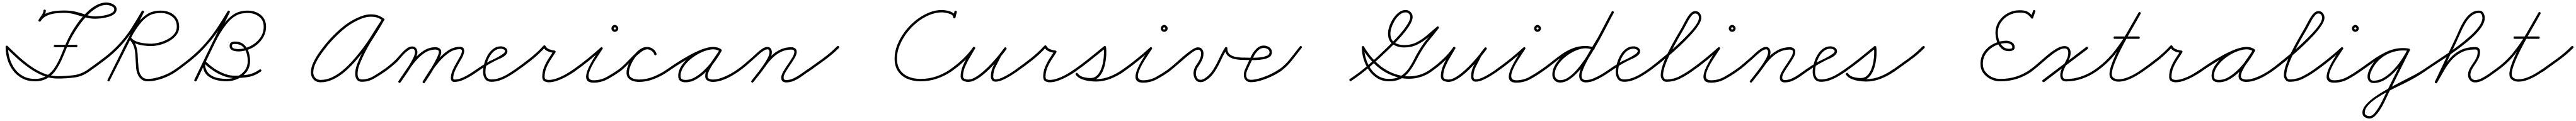

<svg xmlns="http://www.w3.org/2000/svg" viewBox="-20 -642 20632 969"><path d="M347 -556Q347 -536 331.5 -513.5Q316 -491 306 -474Q301 -466 293 -470Q285 -475 289 -483Q298 -498 313 -519Q328 -540 328 -556Q328 -565 338 -565Q347 -565 347 -556ZM292 -471Q284 -476 290 -484Q310 -516 344 -532Q378 -548 417 -553Q456 -558 491 -558Q519 -558 547.5 -555Q576 -552 603 -544Q640 -534 672.5 -522.5Q705 -511 744 -511Q755 -511 779.5 -513Q804 -515 830.5 -521.5Q857 -528 876 -539Q895 -550 895 -568Q895 -580 883 -587.5Q871 -595 856.5 -599Q842 -603 833 -603Q794 -603 755.5 -580Q717 -557 681.5 -520.5Q646 -484 615 -441Q584 -398 561 -357Q538 -316 525 -285Q506 -239 484.5 -187.5Q463 -136 434.5 -91Q406 -46 363.5 -18.5Q321 9 260 9Q203 9 159 -14Q115 -37 85 -76.5Q55 -116 40 -165.5Q25 -215 25 -267Q25 -276 34 -276Q44 -276 44 -267Q44 -219 58 -173Q72 -127 99 -90Q126 -53 166.5 -31.5Q207 -10 260 -10Q317 -10 356.5 -37Q396 -64 423 -107.5Q450 -151 469.5 -200Q489 -249 508 -293Q522 -327 546 -370Q570 -413 601.5 -457Q633 -501 670.5 -538.5Q708 -576 749 -599Q790 -622 833 -622Q848 -622 867 -616Q886 -610 900 -598Q914 -586 914 -568Q914 -544 894 -529Q874 -514 845 -506Q816 -498 788 -495Q760 -492 744 -492Q700 -492 660.5 -503.5Q621 -515 580.5 -527Q540 -539 491 -539Q460 -539 424 -535Q388 -531 356 -516.5Q324 -502 306 -473Q300 -465 292 -471ZM41 -273Q79 -236 124.5 -194Q170 -152 221.5 -115Q273 -78 328 -55Q383 -32 441 -32Q504 -32 567 -39.5Q630 -47 684 -85Q691 -90 697 -82Q702 -75 694 -69Q638 -29 573 -21Q508 -13 441 -13Q381 -13 324 -36.5Q267 -60 214 -97.5Q161 -135 114 -178Q67 -221 28 -260Q21 -267 28 -273Q34 -280 41 -273ZM411 -274Q411 -283 421 -283Q463 -283 505.5 -283Q548 -283 591 -283Q600 -283 600 -274Q600 -264 591 -264Q548 -264 505.5 -264Q463 -264 421 -264Q411 -264 411 -274Z M681 -72Q676 -79 684 -85Q749 -131 813.5 -180Q878 -229 933 -288Q988 -347 1031.5 -415Q1075 -483 1115 -552Q1120 -560 1128 -555Q1137 -551 1132 -542Q1091 -472 1046.5 -403.5Q1002 -335 947 -275Q891 -215 826 -165.5Q761 -116 694 -69Q687 -64 681 -72ZM1132 -543Q1064 -406 995.5 -269.5Q927 -133 858 4Q854 13 846 8Q837 4 842 -4Q910 -141 978.5 -278Q1047 -415 1115 -551Q1119 -560 1128 -556Q1136 -551 1132 -543ZM915 -149Q940 -202 966 -254Q992 -306 1020 -356Q1049 -408 1081.5 -454Q1114 -500 1158.5 -528.5Q1203 -557 1269 -557Q1308 -557 1341.5 -542Q1375 -527 1395 -498Q1415 -469 1415 -428Q1415 -389 1392 -360.5Q1369 -332 1333.5 -312Q1298 -292 1259 -282.5Q1220 -273 1189 -273Q1163 -273 1129.5 -277.5Q1096 -282 1065.5 -293.5Q1035 -305 1017 -326Q1011 -333 1018 -339Q1026 -345 1032 -338Q1056 -309 1067.5 -280Q1079 -251 1082 -213Q1083 -186 1085 -159.5Q1087 -133 1089 -107Q1090 -84 1097.5 -62Q1105 -40 1120.5 -25Q1136 -10 1163 -10Q1198 -10 1237.5 -20.5Q1277 -31 1314 -47.5Q1351 -64 1380 -85Q1388 -90 1394 -82Q1399 -75 1391 -69Q1361 -48 1322 -30Q1283 -12 1241.5 -1.5Q1200 9 1163 9Q1131 9 1111 -8Q1091 -25 1081 -51.5Q1071 -78 1070 -105Q1068 -132 1066.5 -158.5Q1065 -185 1063 -211Q1061 -247 1050.5 -273Q1040 -299 1017 -326Q1011 -333 1018 -339Q1026 -345 1032 -338Q1047 -319 1076 -309Q1105 -299 1135.5 -295.5Q1166 -292 1189 -292Q1216 -292 1251.5 -300.5Q1287 -309 1320 -326Q1353 -343 1374.5 -368.5Q1396 -394 1396 -428Q1396 -482 1357.5 -510Q1319 -538 1269 -538Q1244 -538 1219.5 -533.5Q1195 -529 1173 -516Q1134 -494 1098.5 -448Q1063 -402 1032 -345.5Q1001 -289 975.5 -234.5Q950 -180 932 -141Q928 -133 919 -137Q910 -141 915 -149Z M1378 -72Q1373 -79 1381 -85Q1447 -131 1508.5 -182Q1570 -233 1623 -293Q1675 -352 1719 -418Q1763 -484 1803 -552Q1808 -560 1816 -555Q1824 -551 1819 -542Q1779 -473 1734.5 -406.5Q1690 -340 1637 -281Q1583 -219 1520.5 -167.5Q1458 -116 1391 -69Q1384 -64 1378 -72ZM1820 -543Q1753 -406 1687 -269.5Q1621 -133 1555 4Q1550 13 1542 9Q1533 4 1537 -4Q1604 -141 1670 -278Q1736 -415 1803 -551Q1807 -560 1815 -556Q1824 -552 1820 -543ZM1608 -149Q1633 -202 1659 -254Q1685 -306 1714 -356Q1743 -408 1776 -454Q1809 -500 1854 -528.5Q1899 -557 1965 -557Q2004 -557 2037.5 -542Q2071 -527 2091 -498Q2111 -469 2111 -428Q2111 -385 2091.5 -349Q2072 -313 2040 -286Q2008 -259 1968 -244.5Q1928 -230 1888 -230Q1874 -230 1858 -233.5Q1842 -237 1830.5 -246.5Q1819 -256 1819 -274Q1819 -295 1831.5 -302Q1844 -309 1862 -309Q1906 -309 1932.5 -286Q1959 -263 1971 -227.5Q1983 -192 1983 -154Q1983 -103 1955.5 -66.5Q1928 -30 1884.5 -10.5Q1841 9 1794 9Q1756 9 1716.5 0Q1677 -9 1646.5 -33Q1616 -57 1607 -99Q1604 -111 1604 -124.5Q1604 -138 1609 -149Q1611 -153 1616 -154Q1622 -155 1625 -152Q1643 -135 1661.5 -119.5Q1680 -104 1701 -90Q1736 -68 1776 -52Q1816 -36 1858 -36Q1914 -36 1963 -44Q2012 -52 2059 -85Q2066 -90 2072 -82Q2077 -75 2069 -69Q2020 -34 1968.5 -25.5Q1917 -17 1858 -17Q1813 -17 1770.5 -33.5Q1728 -50 1691 -74Q1669 -89 1649.5 -104.5Q1630 -120 1611 -139Q1609 -141 1618 -143Q1628 -145 1627 -141Q1622 -131 1623 -117.5Q1624 -104 1628 -94Q1639 -60 1666.5 -41.5Q1694 -23 1728.5 -16.5Q1763 -10 1794 -10Q1836 -10 1875 -27Q1914 -44 1939 -76Q1964 -108 1964 -154Q1964 -187 1954.5 -218Q1945 -249 1923 -269.5Q1901 -290 1862 -290Q1852 -290 1845 -288Q1838 -286 1838 -274Q1838 -262 1847 -257Q1856 -252 1868 -250.5Q1880 -249 1888 -249Q1937 -249 1984 -272Q2031 -295 2061.5 -335.5Q2092 -376 2092 -428Q2092 -482 2053.5 -510Q2015 -538 1965 -538Q1940 -538 1915.5 -533.5Q1891 -529 1869 -516Q1829 -494 1793 -448Q1757 -402 1725.5 -345.5Q1694 -289 1669 -234.5Q1644 -180 1625 -141Q1621 -133 1612 -137Q1603 -141 1608 -149Z M3058 -480Q3052 -472 3045 -478Q3021 -494 3001 -501Q2981 -508 2951 -508Q2925 -508 2899 -500.5Q2873 -493 2850 -482Q2778 -449 2715.5 -393Q2653 -337 2603 -277Q2582 -251 2555 -214Q2528 -177 2508.5 -137Q2489 -97 2489 -62Q2489 -36 2505 -19Q2521 -2 2547 -2Q2596 -2 2641.5 -24Q2687 -46 2728.5 -81.5Q2770 -117 2805 -156.5Q2840 -196 2867 -231Q2916 -293 2956.5 -358.5Q2997 -424 3040 -489Q3045 -497 3053 -491Q3061 -486 3056 -478Q3013 -413 2972 -347Q2931 -281 2882 -219Q2853 -182 2816.5 -141Q2780 -100 2737 -64Q2694 -28 2646 -5.5Q2598 17 2547 17Q2513 17 2491.5 -5.5Q2470 -28 2470 -62Q2470 -100 2490 -142Q2510 -184 2537.5 -222.5Q2565 -261 2588 -289Q2639 -351 2703.5 -408Q2768 -465 2842 -499Q2867 -511 2894.5 -519Q2922 -527 2951 -527Q2983 -527 3006 -519Q3029 -511 3055 -493Q3063 -488 3058 -480ZM3053 -492Q3061 -487 3056 -479Q3014 -405 2968 -334.5Q2922 -264 2886 -187Q2871 -156 2857.5 -120Q2844 -84 2844 -50Q2844 -31 2851.5 -18.5Q2859 -6 2879 -6Q2927 -6 2971.5 -32Q3016 -58 3053 -85Q3061 -90 3066 -82Q3072 -75 3064 -69Q3024 -41 2977.5 -14Q2931 13 2879 13Q2851 13 2838 -5Q2825 -23 2825 -50Q2825 -86 2839 -124Q2853 -162 2869 -195Q2905 -272 2951.5 -343Q2998 -414 3040 -488Q3045 -496 3053 -492Z M3054 -85Q3100 -117 3140 -155Q3153 -167 3169.5 -186Q3186 -205 3204.5 -224.5Q3223 -244 3242.5 -257Q3262 -270 3281 -270Q3301 -270 3312 -256.5Q3323 -243 3323 -224Q3323 -203 3307 -170Q3291 -137 3268 -100.5Q3245 -64 3222.5 -32.5Q3200 -1 3188 17Q3182 25 3175 20Q3167 14 3172 7Q3184 -10 3205.5 -40.5Q3227 -71 3249.5 -106.5Q3272 -142 3288 -174Q3304 -206 3304 -224Q3304 -236 3298.5 -243.5Q3293 -251 3281 -251Q3266 -251 3248 -238Q3230 -225 3212 -206Q3194 -187 3179 -168.5Q3164 -150 3153 -141Q3112 -103 3064 -69Q3057 -64 3051 -72Q3046 -79 3054 -85ZM3172 7Q3198 -31 3228.5 -77Q3259 -123 3295 -166Q3331 -209 3374 -236.5Q3417 -264 3468 -264Q3486 -264 3500 -254.5Q3514 -245 3514 -225Q3514 -211 3503.5 -186.5Q3493 -162 3476.5 -132.5Q3460 -103 3442 -73Q3424 -43 3408 -19Q3392 5 3383 19Q3378 27 3370 22Q3362 17 3367 9Q3375 -3 3390.5 -27Q3406 -51 3424 -80Q3442 -109 3458 -138Q3474 -167 3484.5 -190Q3495 -213 3495 -225Q3495 -237 3486.5 -241Q3478 -245 3468 -245Q3420 -245 3379.5 -217.5Q3339 -190 3304.5 -148.5Q3270 -107 3241 -62Q3212 -17 3188 17Q3182 25 3175 20Q3167 14 3172 7ZM3366 10Q3388 -27 3418.5 -73.5Q3449 -120 3486.5 -163.5Q3524 -207 3567.5 -236.5Q3611 -266 3659 -267Q3686 -268 3693.5 -253.5Q3701 -239 3696 -219Q3691 -199 3683 -184Q3669 -159 3652.5 -131Q3636 -103 3623 -73.5Q3610 -44 3610 -16Q3610 -12 3611.5 -8.5Q3613 -5 3618 -5Q3649 -5 3680 -18Q3711 -31 3740.5 -49.5Q3770 -68 3794 -85Q3801 -90 3807 -82Q3812 -75 3804 -69Q3779 -51 3748 -32Q3717 -13 3684 0.5Q3651 14 3618 14Q3604 14 3597.5 5Q3591 -4 3591 -16Q3591 -46 3604 -76.5Q3617 -107 3634.5 -136.5Q3652 -166 3666 -192Q3671 -201 3676 -214.5Q3681 -228 3679 -238.5Q3677 -249 3659 -248Q3615 -247 3573.5 -218Q3532 -189 3496 -146.5Q3460 -104 3431.5 -59Q3403 -14 3383 19Q3378 28 3370 23Q3362 18 3366 10Z M3791 -72Q3786 -79 3794 -85Q3817 -101 3840.5 -116Q3864 -131 3888 -145Q3896 -150 3918 -160Q3940 -170 3964.5 -183Q3989 -196 4007 -209Q4025 -222 4025 -232Q4025 -242 4012.5 -247Q4000 -252 3992 -252Q3961 -252 3937.5 -232.5Q3914 -213 3898.5 -184Q3883 -155 3875.5 -123Q3868 -91 3868 -66Q3868 -41 3878.5 -23.5Q3889 -6 3917 -6Q3949 -6 3982.5 -18Q4016 -30 4046.5 -48.5Q4077 -67 4103 -85Q4110 -90 4116 -82Q4121 -75 4113 -69Q4086 -50 4053.5 -31Q4021 -12 3986.5 0.5Q3952 13 3917 13Q3881 13 3865 -10Q3849 -33 3849 -66Q3849 -96 3858 -131Q3867 -166 3885 -198Q3903 -230 3930 -250.5Q3957 -271 3992 -271Q4008 -271 4026 -261Q4044 -251 4044 -232Q4044 -214 4028 -200Q4010 -184 3984.5 -173Q3959 -162 3938 -151Q3903 -133 3870 -112.5Q3837 -92 3804 -69Q3797 -64 3791 -72Z M4103 -85Q4162 -126 4223 -174Q4284 -222 4333 -276Q4336 -279 4341 -279Q4347 -278 4349 -274Q4358 -255 4380 -247Q4402 -239 4422 -237Q4426 -237 4429 -232Q4432 -227 4429 -223Q4409 -193 4389 -162Q4369 -131 4355.5 -97.5Q4342 -64 4342 -27Q4342 -11 4352 -6.5Q4362 -2 4376 -2Q4406 -2 4442.5 -15.5Q4479 -29 4513 -48.5Q4547 -68 4570 -85Q4578 -90 4584 -83Q4589 -75 4582 -69Q4556 -51 4520 -31Q4484 -11 4446 3Q4408 17 4376 17Q4354 17 4338.5 7.5Q4323 -2 4323 -27Q4323 -67 4337 -102Q4351 -137 4371.5 -169.5Q4392 -202 4413 -233Q4416 -237 4420 -228Q4425 -218 4420 -219Q4395 -220 4369 -230.5Q4343 -241 4331 -266Q4330 -270 4340 -268Q4350 -267 4347 -264Q4298 -209 4236 -160Q4174 -111 4113 -69Q4106 -64 4100 -72Q4095 -79 4103 -85Z M4568 -72Q4563 -79 4571 -85Q4628 -125 4684 -170Q4740 -215 4792 -262Q4798 -268 4804 -262Q4810 -257 4806 -250Q4798 -238 4782.5 -214.5Q4767 -191 4749 -163Q4731 -135 4716.5 -106Q4702 -77 4696 -52.5Q4690 -28 4698.5 -13.5Q4707 1 4735 1Q4791 1 4840.5 -26.5Q4890 -54 4934 -85Q4941 -90 4947 -82Q4952 -75 4944 -69Q4898 -36 4846 -8Q4794 20 4735 20Q4698 20 4684.5 4Q4671 -12 4675 -39Q4679 -66 4693.5 -98Q4708 -130 4727 -161.5Q4746 -193 4763.5 -219Q4781 -245 4790 -260Q4794 -267 4802 -260Q4810 -253 4804 -248Q4752 -201 4695.5 -155Q4639 -109 4581 -69Q4574 -64 4568 -72ZM4904 -423Q4896 -423 4896 -414Q4896 -406 4904 -406Q4913 -406 4913 -414Q4913 -423 4904 -423ZM4904 -442Q4915 -442 4923.5 -433.5Q4932 -425 4932 -414Q4932 -403 4923.5 -395Q4915 -387 4904 -387Q4893 -387 4885 -395Q4877 -403 4877 -414Q4877 -425 4885 -433.5Q4893 -442 4904 -442Z M4931 -72Q4926 -79 4934 -85Q4957 -101 4986 -130.5Q5015 -160 5046 -191.5Q5077 -223 5107 -244.5Q5137 -266 5163 -266Q5187 -266 5209 -251Q5231 -236 5238 -212Q5241 -203 5232 -200Q5223 -197 5220 -206Q5215 -224 5198 -235.5Q5181 -247 5163 -247Q5143 -247 5114 -225Q5085 -203 5054 -172Q5023 -141 4994 -112Q4965 -83 4944 -69Q4937 -64 4931 -72ZM5232 -200Q5223 -197 5220 -206Q5215 -224 5198 -235.5Q5181 -247 5163 -247Q5136 -247 5110 -227Q5084 -207 5063 -176.5Q5042 -146 5029.5 -114.5Q5017 -83 5017 -59Q5017 -38 5030 -26Q5043 -14 5061.5 -9.5Q5080 -5 5097 -5Q5156 -5 5213.5 -28Q5271 -51 5320 -85Q5327 -90 5333 -82Q5338 -75 5330 -69Q5280 -34 5219.5 -10Q5159 14 5097 14Q5074 14 5051 7Q5028 0 5013 -16Q4998 -32 4998 -59Q4998 -87 5012 -122Q5026 -157 5049.5 -190Q5073 -223 5102 -244.5Q5131 -266 5163 -266Q5187 -266 5209 -251Q5231 -236 5238 -212Q5241 -203 5232 -200Z M5320 -85Q5351 -107 5398 -137.5Q5445 -168 5498 -197.5Q5551 -227 5602 -246.5Q5653 -266 5693 -266Q5709 -266 5724.5 -262Q5740 -258 5754 -249Q5761 -243 5756 -236Q5751 -228 5743 -233Q5719 -247 5691 -247Q5655 -247 5610.5 -228.5Q5566 -210 5525 -179.5Q5484 -149 5457.5 -111Q5431 -73 5431 -34Q5431 -14 5441.5 -8Q5452 -2 5470 -2Q5512 -2 5552.5 -27Q5593 -52 5630 -90Q5667 -128 5696 -169Q5725 -210 5743 -243Q5747 -251 5756 -246Q5764 -242 5759 -233Q5749 -214 5730 -187.5Q5711 -161 5692 -132.5Q5673 -104 5660 -77.5Q5647 -51 5647 -32Q5647 -16 5661 -10.5Q5675 -5 5688 -5Q5721 -5 5756.5 -17.5Q5792 -30 5825.5 -48Q5859 -66 5885 -85Q5892 -90 5898 -82Q5903 -75 5895 -69Q5868 -50 5833 -30.5Q5798 -11 5760.5 1.5Q5723 14 5688 14Q5667 14 5647.5 3.5Q5628 -7 5628 -32Q5628 -56 5641 -83.5Q5654 -111 5673 -139Q5692 -167 5711 -193.5Q5730 -220 5743 -243Q5747 -251 5756 -246Q5764 -242 5759 -233Q5740 -198 5709.5 -155Q5679 -112 5640.5 -73Q5602 -34 5558.5 -8.5Q5515 17 5470 17Q5444 17 5428 5.5Q5412 -6 5412 -34Q5412 -77 5440 -118.5Q5468 -160 5511.5 -193Q5555 -226 5603 -246Q5651 -266 5691 -266Q5725 -266 5753 -249Q5761 -245 5755 -236Q5750 -228 5742 -233Q5732 -241 5719 -244Q5706 -247 5693 -247Q5664 -247 5626 -234Q5588 -221 5546 -200Q5504 -179 5463.5 -155Q5423 -131 5388 -108Q5353 -85 5330 -69Q5323 -64 5317 -72Q5312 -79 5320 -85Z M5882 -72Q5877 -79 5885 -85Q5917 -107 5947 -133Q5977 -159 6007 -185Q6020 -197 6041 -216.5Q6062 -236 6084.5 -251Q6107 -266 6127 -266Q6144 -266 6153 -253Q6162 -240 6162 -224Q6162 -200 6145 -167.5Q6128 -135 6103 -100Q6078 -65 6053.5 -34.5Q6029 -4 6013 16Q6008 23 6000 17Q5993 12 5999 4Q6013 -14 6036.5 -43.5Q6060 -73 6084.5 -107Q6109 -141 6126 -172Q6143 -203 6143 -224Q6143 -232 6139.5 -239.5Q6136 -247 6127 -247Q6111 -247 6090 -232Q6069 -217 6049.5 -199Q6030 -181 6019 -171Q5989 -144 5958.5 -118Q5928 -92 5895 -69Q5888 -64 5882 -72ZM6000 17Q5993 12 5999 4Q6023 -27 6048 -58Q6073 -89 6095 -121Q6121 -160 6154.5 -192.5Q6188 -225 6228.5 -244.5Q6269 -264 6318 -264Q6335 -264 6348 -254.5Q6361 -245 6361 -227Q6361 -206 6345 -178.5Q6329 -151 6308.5 -121.5Q6288 -92 6272 -65Q6256 -38 6256 -19Q6256 -1 6277 -1Q6307 -1 6336.5 -15Q6366 -29 6393.5 -48.5Q6421 -68 6445 -85Q6452 -90 6458 -82Q6463 -75 6455 -69Q6430 -51 6401 -30.5Q6372 -10 6341 4Q6310 18 6277 18Q6259 18 6248 9Q6237 0 6237 -19Q6237 -40 6253 -68Q6269 -96 6289.5 -125.5Q6310 -155 6326 -181.5Q6342 -208 6342 -227Q6342 -237 6334.5 -241Q6327 -245 6318 -245Q6273 -245 6235 -226.5Q6197 -208 6166 -177Q6135 -146 6111 -111Q6088 -78 6063 -46.5Q6038 -15 6013 16Q6008 23 6000 17Z M6444 -83Q6506 -127 6568.5 -172Q6631 -217 6684 -271Q6691 -277 6698 -271Q6704 -264 6698 -257Q6644 -203 6580.5 -157.5Q6517 -112 6456 -68Q6448 -62 6442 -70Q6437 -78 6444 -83Z M7636 -556Q7645 -554 7643 -545Q7640 -534 7637.5 -523.5Q7635 -513 7633 -502Q7630 -493 7621 -495Q7612 -497 7614 -507Q7617 -517 7619.5 -528Q7622 -539 7624 -549Q7627 -559 7636 -556ZM7623 -495Q7614 -495 7614 -504Q7614 -519 7595.5 -527.5Q7577 -536 7555.5 -539.5Q7534 -543 7524 -543Q7473 -543 7421 -521Q7369 -499 7323 -461.5Q7277 -424 7241.5 -376.5Q7206 -329 7185 -277Q7164 -225 7164 -174Q7164 -117 7189 -81Q7214 -45 7257 -27.5Q7300 -10 7353 -10Q7418 -10 7476.5 -29.5Q7535 -49 7589 -85Q7597 -90 7602 -82Q7607 -74 7599 -69Q7543 -32 7482 -11.5Q7421 9 7353 9Q7294 9 7247 -11Q7200 -31 7172.5 -71.5Q7145 -112 7145 -174Q7145 -228 7167 -283Q7189 -338 7226.5 -388Q7264 -438 7312.5 -477Q7361 -516 7415 -539Q7469 -562 7524 -562Q7540 -562 7566 -557Q7592 -552 7612.5 -539.5Q7633 -527 7633 -504Q7633 -495 7623 -495Z M7585 -72Q7580 -79 7588 -85Q7640 -121 7688 -165.5Q7736 -210 7773 -263Q7778 -270 7786 -265Q7794 -260 7789 -252Q7771 -220 7748.5 -183Q7726 -146 7709.5 -107.5Q7693 -69 7693 -32Q7693 -15 7707.5 -10Q7722 -5 7735 -5Q7761 -5 7793.5 -24.5Q7826 -44 7860.5 -74.5Q7895 -105 7927 -140Q7959 -175 7984.5 -206.5Q8010 -238 8024 -259Q8030 -266 8037 -260Q8045 -254 8039 -247Q8029 -234 8018 -220.5Q8007 -207 7998 -192Q7998 -192 7998 -192Q7998 -192 7998 -192Q7998 -192 7998 -192.5Q7998 -193 7998 -193Q7979 -155 7957 -114Q7935 -73 7935 -30Q7935 -20 7938 -14Q7938 -14 7938 -14Q7938 -14 7938 -14Q7938 -15 7938 -15Q7938 -15 7938 -15Q7942 -9 7944.5 -8Q7947 -7 7955 -7Q7978 -7 8008.5 -21Q8039 -35 8068.5 -53.5Q8098 -72 8116 -85Q8123 -90 8129 -82Q8134 -75 8126 -69Q8107 -56 8076 -36.5Q8045 -17 8012.5 -2.5Q7980 12 7955 12Q7943 12 7935.5 8.5Q7928 5 7922 -5Q7922 -5 7922 -5Q7922 -5 7922 -6Q7922 -6 7922 -6Q7922 -6 7922 -6Q7916 -16 7916 -30Q7916 -76 7938.5 -119Q7961 -162 7982 -201Q7982 -201 7982 -201.5Q7982 -202 7982 -202Q7982 -202 7982 -202Q7982 -202 7982 -202Q7991 -217 8002.5 -231Q8014 -245 8025 -259Q8030 -266 8038 -261Q8045 -255 8040 -247Q8024 -225 7997.5 -192Q7971 -159 7938 -123.5Q7905 -88 7869 -56.5Q7833 -25 7798.5 -5.5Q7764 14 7735 14Q7713 14 7693.5 4Q7674 -6 7674 -32Q7674 -71 7690.5 -111.5Q7707 -152 7730 -190Q7753 -228 7773 -262Q7777 -270 7786 -264Q7794 -259 7789 -251Q7751 -198 7701.5 -152Q7652 -106 7598 -69Q7591 -64 7585 -72Z M8115 -85Q8174 -126 8235 -174Q8296 -222 8345 -276Q8348 -279 8353 -279Q8359 -278 8361 -274Q8370 -255 8392 -247Q8414 -239 8434 -237Q8438 -237 8441 -232Q8444 -227 8441 -223Q8421 -193 8401 -162Q8381 -131 8367.5 -97.5Q8354 -64 8354 -27Q8354 -11 8364 -6.5Q8374 -2 8388 -2Q8418 -2 8454.5 -15.5Q8491 -29 8525 -48.5Q8559 -68 8582 -85Q8590 -90 8596 -83Q8601 -75 8594 -69Q8568 -51 8532 -31Q8496 -11 8458 3Q8420 17 8388 17Q8366 17 8350.5 7.5Q8335 -2 8335 -27Q8335 -67 8349 -102Q8363 -137 8383.5 -169.5Q8404 -202 8425 -233Q8428 -237 8432 -228Q8437 -218 8432 -219Q8407 -220 8381 -230.5Q8355 -241 8343 -266Q8342 -270 8352 -268Q8362 -267 8359 -264Q8310 -209 8248 -160Q8186 -111 8125 -69Q8118 -64 8112 -72Q8107 -79 8115 -85Z M8583 -85Q8645 -128 8704.5 -176Q8764 -224 8823 -272Q8827 -275 8832 -273Q8838 -271 8838 -266Q8842 -241 8840.5 -206.5Q8839 -172 8832 -135.5Q8825 -99 8810 -67.5Q8795 -36 8771.5 -17Q8748 2 8714 2Q8683 2 8649 -7.5Q8615 -17 8596 -44Q8591 -51 8599 -57Q8606 -62 8612 -54Q8626 -35 8652 -25Q8678 -15 8707.5 -11.5Q8737 -8 8758 -8Q8815 -8 8870 -30Q8925 -52 8970 -85Q8978 -90 8984 -83Q8989 -75 8982 -69Q8934 -35 8876 -12Q8818 11 8758 11Q8733 11 8701 6.5Q8669 2 8640.5 -9.5Q8612 -21 8596 -44Q8591 -51 8599 -57Q8606 -62 8612 -54Q8628 -32 8658 -24.5Q8688 -17 8714 -17Q8744 -17 8764 -35.5Q8784 -54 8796.5 -83.5Q8809 -113 8815 -146.5Q8821 -180 8821.5 -211Q8822 -242 8820 -263Q8819 -268 8829 -264Q8839 -260 8835 -257Q8776 -209 8716 -161Q8656 -113 8593 -69Q8586 -64 8580 -72Q8575 -79 8583 -85Z M8968 -72Q8963 -79 8971 -85Q9028 -125 9084 -170Q9140 -215 9192 -262Q9198 -268 9204 -262Q9210 -257 9206 -250Q9198 -238 9182.5 -214.5Q9167 -191 9149 -163Q9131 -135 9116.5 -106Q9102 -77 9096 -52.5Q9090 -28 9098.5 -13.5Q9107 1 9135 1Q9191 1 9240.5 -26.5Q9290 -54 9334 -85Q9341 -90 9347 -82Q9352 -75 9344 -69Q9298 -36 9246 -8Q9194 20 9135 20Q9098 20 9084.5 4Q9071 -12 9075 -39Q9079 -66 9093.5 -98Q9108 -130 9127 -161.5Q9146 -193 9163.5 -219Q9181 -245 9190 -260Q9194 -267 9202 -260Q9210 -253 9204 -248Q9152 -201 9095.5 -155Q9039 -109 8981 -69Q8974 -64 8968 -72ZM9304 -423Q9296 -423 9296 -414Q9296 -406 9304 -406Q9313 -406 9313 -414Q9313 -423 9304 -423ZM9304 -442Q9315 -442 9323.5 -433.5Q9332 -425 9332 -414Q9332 -403 9323.5 -395Q9315 -387 9304 -387Q9293 -387 9285 -395Q9277 -403 9277 -414Q9277 -425 9285 -433.5Q9293 -442 9304 -442Z M9333 -85Q9350 -97 9374.5 -118Q9399 -139 9427 -164Q9455 -189 9483 -211.5Q9511 -234 9534.5 -248.5Q9558 -263 9574 -263Q9596 -263 9607.5 -248.5Q9619 -234 9619 -213Q9619 -186 9606.5 -159.5Q9594 -133 9579 -112Q9569 -100 9563.5 -84.5Q9558 -69 9558 -54Q9558 -36 9567 -19.5Q9576 -3 9596 -3Q9605 -3 9613 -6.5Q9621 -10 9628 -14Q9668 -39 9695.5 -82.5Q9723 -126 9745 -174Q9767 -222 9792 -261Q9796 -267 9803 -265Q9810 -263 9810 -256Q9810 -222 9830.5 -206Q9851 -190 9881 -185.5Q9911 -181 9937 -180Q9947 -180 9947 -171Q9946 -161 9937 -162Q9905 -162 9871 -168.5Q9837 -175 9814 -195.5Q9791 -216 9791 -256Q9791 -263 9801 -260Q9812 -257 9808 -251Q9782 -210 9759.5 -161Q9737 -112 9708.5 -68Q9680 -24 9638 2Q9629 8 9618 12Q9607 16 9596 16Q9568 16 9553.5 -6Q9539 -28 9539 -54Q9539 -73 9545.5 -91Q9552 -109 9563 -124Q9577 -142 9588.5 -165.5Q9600 -189 9600 -213Q9600 -226 9594 -235Q9588 -244 9574 -244Q9561 -244 9539 -229.5Q9517 -215 9490 -192.5Q9463 -170 9435 -145.5Q9407 -121 9383 -100.5Q9359 -80 9343 -69Q9335 -64 9330 -72Q9325 -80 9333 -85Z M9928 -171Q9927 -180 9937 -181Q9947 -181 9971 -180Q9995 -179 10025 -179.5Q10055 -180 10083 -184Q10111 -188 10129.5 -197Q10148 -206 10148 -223Q10148 -240 10133 -249Q10118 -258 10102 -258Q10075 -258 10053.5 -235.5Q10032 -213 10022 -191Q10012 -171 10002.5 -150.5Q9993 -130 9983 -110Q9976 -95 9968.5 -77.5Q9961 -60 9961 -42Q9961 -3 9999 -3Q10031 -3 10073.5 -16Q10116 -29 10156 -48Q10196 -67 10221 -85Q10229 -90 10235 -83Q10240 -75 10233 -69Q10206 -50 10164 -30Q10122 -10 10077.5 3Q10033 16 9999 16Q9972 16 9957 0Q9942 -16 9942 -42Q9942 -62 9950 -81.5Q9958 -101 9966 -118Q9975 -138 9985 -158.5Q9995 -179 10004 -199Q10018 -227 10043.5 -252Q10069 -277 10102 -277Q10126 -277 10146.5 -263Q10167 -249 10167 -223Q10167 -199 10148 -186Q10129 -173 10099.5 -167.5Q10070 -162 10038 -161Q10006 -160 9978.5 -161Q9951 -162 9937 -162Q9928 -161 9928 -171Z M10221 -83Q10273 -120 10312.5 -170.5Q10352 -221 10391 -270Q10396 -277 10404 -271Q10411 -266 10405 -258Q10366 -208 10325.5 -156.5Q10285 -105 10233 -68Q10225 -62 10219 -70Q10214 -78 10221 -83Z M10792 -10Q10870 -61 10942.5 -124.5Q11015 -188 11081 -253Q11095 -266 11118.5 -289.5Q11142 -313 11169 -342Q11196 -371 11220 -401.5Q11244 -432 11259.5 -459.5Q11275 -487 11275 -506Q11275 -521 11264.5 -532Q11254 -543 11238 -543Q11214 -543 11191.5 -525Q11169 -507 11152.5 -480Q11136 -453 11126 -424.5Q11116 -396 11116 -374Q11116 -323 11148 -302Q11180 -281 11226 -281Q11283 -281 11327.5 -304Q11372 -327 11411 -361Q11450 -395 11489 -428Q11496 -434 11502 -427Q11508 -420 11501 -413Q11460 -378 11419.5 -343.5Q11379 -309 11332 -285.5Q11285 -262 11226 -262Q11172 -262 11134.5 -288.5Q11097 -315 11097 -374Q11097 -400 11108 -432Q11119 -464 11138.5 -493.5Q11158 -523 11183.5 -542.5Q11209 -562 11238 -562Q11261 -562 11277.5 -545.5Q11294 -529 11294 -506Q11294 -484 11278.5 -455Q11263 -426 11238.5 -394.5Q11214 -363 11186.5 -333Q11159 -303 11134.5 -279Q11110 -255 11095 -240Q11027 -174 10954 -110Q10881 -46 10802 6Q10795 11 10789 4Q10784 -4 10792 -10ZM11501 -428Q11508 -423 11502 -415Q11468 -370 11432 -327.5Q11396 -285 11366 -236Q11341 -195 11319 -152Q11297 -109 11269.5 -72.5Q11242 -36 11203 -13.5Q11164 9 11105 9Q11052 9 11011.5 -15.5Q10971 -40 10943.5 -80Q10916 -120 10901.5 -168Q10887 -216 10887 -263Q10887 -273 10896 -273Q10906 -273 10906 -263Q10906 -221 10919 -176Q10932 -131 10957 -93.5Q10982 -56 11019.5 -33Q11057 -10 11105 -10Q11160 -10 11197 -32Q11234 -54 11259.5 -89.5Q11285 -125 11305.5 -166.5Q11326 -208 11350 -246Q11380 -295 11416.5 -338Q11453 -381 11487 -426Q11493 -434 11501 -428ZM10905 -268Q10949 -191 11017.5 -129.5Q11086 -68 11174 -43Q11241 -24 11309 -34Q11377 -44 11435 -85Q11442 -90 11448 -82Q11453 -75 11445 -69Q11384 -26 11312 -15Q11240 -4 11168 -25Q11078 -50 11006 -114Q10934 -178 10888 -259Q10883 -267 10892 -272Q10900 -276 10905 -268Z M11431 -72Q11426 -79 11434 -85Q11486 -121 11534 -165.5Q11582 -210 11619 -263Q11624 -270 11632 -265Q11640 -260 11635 -252Q11617 -220 11594.5 -183Q11572 -146 11555.5 -107.5Q11539 -69 11539 -32Q11539 -15 11553.5 -10Q11568 -5 11581 -5Q11607 -5 11639.5 -24.5Q11672 -44 11706.5 -74.5Q11741 -105 11773 -140Q11805 -175 11830.5 -206.5Q11856 -238 11870 -259Q11876 -266 11883 -260Q11891 -254 11885 -247Q11875 -234 11864 -220.5Q11853 -207 11844 -192Q11844 -192 11844 -192Q11844 -192 11844 -192Q11844 -192 11844 -192.5Q11844 -193 11844 -193Q11825 -155 11803 -114Q11781 -73 11781 -30Q11781 -20 11784 -14Q11784 -14 11784 -14Q11784 -14 11784 -14Q11784 -15 11784 -15Q11784 -15 11784 -15Q11788 -9 11790.5 -8Q11793 -7 11801 -7Q11824 -7 11854.5 -21Q11885 -35 11914.5 -53.5Q11944 -72 11962 -85Q11969 -90 11975 -82Q11980 -75 11972 -69Q11953 -56 11922 -36.5Q11891 -17 11858.5 -2.5Q11826 12 11801 12Q11789 12 11781.5 8.5Q11774 5 11768 -5Q11768 -5 11768 -5Q11768 -5 11768 -6Q11768 -6 11768 -6Q11768 -6 11768 -6Q11762 -16 11762 -30Q11762 -76 11784.5 -119Q11807 -162 11828 -201Q11828 -201 11828 -201.5Q11828 -202 11828 -202Q11828 -202 11828 -202Q11828 -202 11828 -202Q11837 -217 11848.5 -231Q11860 -245 11871 -259Q11876 -266 11884 -261Q11891 -255 11886 -247Q11870 -225 11843.5 -192Q11817 -159 11784 -123.5Q11751 -88 11715 -56.5Q11679 -25 11644.5 -5.5Q11610 14 11581 14Q11559 14 11539.5 4Q11520 -6 11520 -32Q11520 -71 11536.5 -111.5Q11553 -152 11576 -190Q11599 -228 11619 -262Q11623 -270 11632 -264Q11640 -259 11635 -251Q11597 -198 11547.5 -152Q11498 -106 11444 -69Q11437 -64 11431 -72Z M11958 -72Q11953 -79 11961 -85Q12018 -125 12074 -170Q12130 -215 12182 -262Q12188 -268 12194 -262Q12200 -257 12196 -250Q12188 -238 12172.5 -214.5Q12157 -191 12139 -163Q12121 -135 12106.5 -106Q12092 -77 12086 -52.5Q12080 -28 12088.5 -13.5Q12097 1 12125 1Q12181 1 12230.5 -26.5Q12280 -54 12324 -85Q12331 -90 12337 -82Q12342 -75 12334 -69Q12288 -36 12236 -8Q12184 20 12125 20Q12088 20 12074.5 4Q12061 -12 12065 -39Q12069 -66 12083.5 -98Q12098 -130 12117 -161.5Q12136 -193 12153.5 -219Q12171 -245 12180 -260Q12184 -267 12192 -260Q12200 -253 12194 -248Q12142 -201 12085.5 -155Q12029 -109 11971 -69Q11964 -64 11958 -72ZM12294 -423Q12286 -423 12286 -414Q12286 -406 12294 -406Q12303 -406 12303 -414Q12303 -423 12294 -423ZM12294 -442Q12305 -442 12313.5 -433.5Q12322 -425 12322 -414Q12322 -403 12313.5 -395Q12305 -387 12294 -387Q12283 -387 12275 -395Q12267 -403 12267 -414Q12267 -425 12275 -433.5Q12283 -442 12294 -442Z M12321 -72Q12316 -79 12324 -85Q12365 -113 12405.5 -145.5Q12446 -178 12488 -207.5Q12530 -237 12577 -255.5Q12624 -274 12678 -274Q12695 -274 12712 -270.5Q12729 -267 12745 -262Q12754 -259 12751 -250Q12748 -241 12739 -244Q12724 -249 12709 -252Q12694 -255 12678 -255Q12626 -255 12580.5 -236.5Q12535 -218 12494 -189Q12453 -160 12413.5 -128Q12374 -96 12334 -69Q12327 -64 12321 -72ZM12751 -250Q12748 -241 12739 -244Q12708 -255 12678 -255Q12643 -255 12600.5 -237Q12558 -219 12519.5 -188.5Q12481 -158 12456.5 -120.5Q12432 -83 12432 -45Q12432 -21 12450 -8Q12460 0 12475 0Q12513 0 12552.5 -30Q12592 -60 12631.5 -110.5Q12671 -161 12708.5 -221.5Q12746 -282 12779.5 -344Q12813 -406 12840.5 -459.5Q12868 -513 12888 -548Q12892 -556 12901 -551Q12909 -547 12904 -538Q12884 -502 12856 -447Q12828 -392 12793.5 -329Q12759 -266 12721 -204.5Q12683 -143 12641.5 -92.5Q12600 -42 12558 -11.5Q12516 19 12475 19Q12454 19 12438 8Q12413 -12 12413 -45Q12413 -87 12439 -128Q12465 -169 12506 -202Q12547 -235 12593 -254.5Q12639 -274 12678 -274Q12711 -274 12745 -262Q12754 -259 12751 -250ZM12904 -539Q12878 -488 12851 -438Q12824 -388 12797 -338Q12797 -338 12797 -337.5Q12797 -337 12797 -337Q12797 -337 12797 -337Q12797 -337 12797 -337Q12785 -317 12766.5 -286Q12748 -255 12727.5 -219.5Q12707 -184 12688.5 -149Q12670 -114 12658.5 -84Q12647 -54 12647 -35Q12647 -1 12681 -1Q12711 -1 12744.5 -15Q12778 -29 12810 -48.5Q12842 -68 12866 -85Q12873 -90 12879 -82Q12884 -75 12876 -69Q12851 -51 12817.5 -31Q12784 -11 12748.5 3.5Q12713 18 12681 18Q12656 18 12642 4Q12628 -10 12628 -35Q12628 -63 12645.5 -104Q12663 -145 12688.5 -190.5Q12714 -236 12739 -277Q12764 -318 12781 -347Q12781 -347 12781 -347Q12781 -347 12781 -347Q12781 -347 12780.5 -346.5Q12780 -346 12780 -346Q12807 -397 12834 -447Q12861 -497 12888 -547Q12892 -556 12900 -551Q12909 -547 12904 -539Z M12863 -72Q12858 -79 12866 -85Q12889 -101 12912.5 -116Q12936 -131 12960 -145Q12968 -150 12990 -160Q13012 -170 13036.5 -183Q13061 -196 13079 -209Q13097 -222 13097 -232Q13097 -242 13084.5 -247Q13072 -252 13064 -252Q13033 -252 13009.5 -232.5Q12986 -213 12970.5 -184Q12955 -155 12947.5 -123Q12940 -91 12940 -66Q12940 -41 12950.5 -23.5Q12961 -6 12989 -6Q13021 -6 13054.5 -18Q13088 -30 13118.5 -48.5Q13149 -67 13175 -85Q13182 -90 13188 -82Q13193 -75 13185 -69Q13158 -50 13125.5 -31Q13093 -12 13058.5 0.5Q13024 13 12989 13Q12953 13 12937 -10Q12921 -33 12921 -66Q12921 -96 12930 -131Q12939 -166 12957 -198Q12975 -230 13002 -250.5Q13029 -271 13064 -271Q13080 -271 13098 -261Q13116 -251 13116 -232Q13116 -214 13100 -200Q13082 -184 13056.5 -173Q13031 -162 13010 -151Q12975 -133 12942 -112.5Q12909 -92 12876 -69Q12869 -64 12863 -72Z M13175 -85Q13194 -98 13231.5 -127.5Q13269 -157 13316 -196Q13363 -235 13410 -278.5Q13457 -322 13497.5 -364Q13538 -406 13562.5 -441Q13587 -476 13587 -499Q13587 -514 13579.5 -524Q13572 -534 13557 -534Q13544 -534 13531 -519.5Q13518 -505 13506 -484.5Q13494 -464 13483.5 -443.5Q13473 -423 13466 -411Q13447 -379 13419.5 -330.5Q13392 -282 13364.5 -228Q13337 -174 13318.5 -124Q13300 -74 13300 -39Q13300 -28 13307 -17Q13314 -6 13326 -6Q13381 -6 13428.5 -30Q13476 -54 13520 -85Q13527 -90 13533 -82Q13538 -75 13530 -69Q13485 -37 13434.5 -12Q13384 13 13326 13Q13306 13 13293.5 -3.5Q13281 -20 13281 -39Q13281 -76 13299.5 -127.5Q13318 -179 13345.5 -233.5Q13373 -288 13401.5 -337.5Q13430 -387 13450 -421Q13458 -436 13469.5 -458Q13481 -480 13494 -501.5Q13507 -523 13523 -538Q13539 -553 13557 -553Q13580 -553 13593 -537Q13606 -521 13606 -499Q13606 -474 13581 -436.5Q13556 -399 13516 -356Q13476 -313 13428 -268.5Q13380 -224 13332.5 -184.5Q13285 -145 13246 -114.5Q13207 -84 13185 -69Q13178 -64 13172 -72Q13167 -79 13175 -85Z M13517 -72Q13512 -79 13520 -85Q13577 -125 13633 -170Q13689 -215 13741 -262Q13747 -268 13753 -262Q13759 -257 13755 -250Q13747 -238 13731.5 -214.5Q13716 -191 13698 -163Q13680 -135 13665.5 -106Q13651 -77 13645 -52.5Q13639 -28 13647.5 -13.5Q13656 1 13684 1Q13740 1 13789.5 -26.5Q13839 -54 13883 -85Q13890 -90 13896 -82Q13901 -75 13893 -69Q13847 -36 13795 -8Q13743 20 13684 20Q13647 20 13633.5 4Q13620 -12 13624 -39Q13628 -66 13642.5 -98Q13657 -130 13676 -161.5Q13695 -193 13712.5 -219Q13730 -245 13739 -260Q13743 -267 13751 -260Q13759 -253 13753 -248Q13701 -201 13644.5 -155Q13588 -109 13530 -69Q13523 -64 13517 -72ZM13853 -423Q13845 -423 13845 -414Q13845 -406 13853 -406Q13862 -406 13862 -414Q13862 -423 13853 -423ZM13853 -442Q13864 -442 13872.5 -433.5Q13881 -425 13881 -414Q13881 -403 13872.5 -395Q13864 -387 13853 -387Q13842 -387 13834 -395Q13826 -403 13826 -414Q13826 -425 13834 -433.5Q13842 -442 13853 -442Z M13880 -72Q13875 -79 13883 -85Q13915 -107 13945 -133Q13975 -159 14005 -185Q14018 -197 14039 -216.5Q14060 -236 14082.5 -251Q14105 -266 14125 -266Q14142 -266 14151 -253Q14160 -240 14160 -224Q14160 -200 14143 -167.5Q14126 -135 14101 -100Q14076 -65 14051.5 -34.5Q14027 -4 14011 16Q14006 23 13998 17Q13991 12 13997 4Q14011 -14 14034.5 -43.5Q14058 -73 14082.5 -107Q14107 -141 14124 -172Q14141 -203 14141 -224Q14141 -232 14137.5 -239.5Q14134 -247 14125 -247Q14109 -247 14088 -232Q14067 -217 14047.5 -199Q14028 -181 14017 -171Q13987 -144 13956.5 -118Q13926 -92 13893 -69Q13886 -64 13880 -72ZM13998 17Q13991 12 13997 4Q14021 -27 14046 -58Q14071 -89 14093 -121Q14119 -160 14152.5 -192.5Q14186 -225 14226.5 -244.5Q14267 -264 14316 -264Q14333 -264 14346 -254.5Q14359 -245 14359 -227Q14359 -206 14343 -178.5Q14327 -151 14306.5 -121.5Q14286 -92 14270 -65Q14254 -38 14254 -19Q14254 -1 14275 -1Q14305 -1 14334.5 -15Q14364 -29 14391.5 -48.5Q14419 -68 14443 -85Q14450 -90 14456 -82Q14461 -75 14453 -69Q14428 -51 14399 -30.5Q14370 -10 14339 4Q14308 18 14275 18Q14257 18 14246 9Q14235 0 14235 -19Q14235 -40 14251 -68Q14267 -96 14287.5 -125.5Q14308 -155 14324 -181.5Q14340 -208 14340 -227Q14340 -237 14332.5 -241Q14325 -245 14316 -245Q14271 -245 14233 -226.5Q14195 -208 14164 -177Q14133 -146 14109 -111Q14086 -78 14061 -46.5Q14036 -15 14011 16Q14006 23 13998 17Z M14440 -72Q14435 -79 14443 -85Q14466 -101 14489.5 -116Q14513 -131 14537 -145Q14545 -150 14567 -160Q14589 -170 14613.5 -183Q14638 -196 14656 -209Q14674 -222 14674 -232Q14674 -242 14661.5 -247Q14649 -252 14641 -252Q14610 -252 14586.5 -232.5Q14563 -213 14547.5 -184Q14532 -155 14524.5 -123Q14517 -91 14517 -66Q14517 -41 14527.5 -23.5Q14538 -6 14566 -6Q14598 -6 14631.5 -18Q14665 -30 14695.5 -48.5Q14726 -67 14752 -85Q14759 -90 14765 -82Q14770 -75 14762 -69Q14735 -50 14702.5 -31Q14670 -12 14635.5 0.5Q14601 13 14566 13Q14530 13 14514 -10Q14498 -33 14498 -66Q14498 -96 14507 -131Q14516 -166 14534 -198Q14552 -230 14579 -250.5Q14606 -271 14641 -271Q14657 -271 14675 -261Q14693 -251 14693 -232Q14693 -214 14677 -200Q14659 -184 14633.5 -173Q14608 -162 14587 -151Q14552 -133 14519 -112.5Q14486 -92 14453 -69Q14446 -64 14440 -72Z M14752 -85Q14814 -128 14873.5 -176Q14933 -224 14992 -272Q14996 -275 15001 -273Q15007 -271 15007 -266Q15011 -241 15009.5 -206.5Q15008 -172 15001 -135.5Q14994 -99 14979 -67.5Q14964 -36 14940.5 -17Q14917 2 14883 2Q14852 2 14818 -7.5Q14784 -17 14765 -44Q14760 -51 14768 -57Q14775 -62 14781 -54Q14795 -35 14821 -25Q14847 -15 14876.5 -11.5Q14906 -8 14927 -8Q14984 -8 15039 -30Q15094 -52 15139 -85Q15147 -90 15153 -83Q15158 -75 15151 -69Q15103 -35 15045 -12Q14987 11 14927 11Q14902 11 14870 6.5Q14838 2 14809.5 -9.5Q14781 -21 14765 -44Q14760 -51 14768 -57Q14775 -62 14781 -54Q14797 -32 14827 -24.5Q14857 -17 14883 -17Q14913 -17 14933 -35.5Q14953 -54 14965.5 -83.5Q14978 -113 14984 -146.5Q14990 -180 14990.5 -211Q14991 -242 14989 -263Q14988 -268 14998 -264Q15008 -260 15004 -257Q14945 -209 14885 -161Q14825 -113 14762 -69Q14755 -64 14749 -72Q14744 -79 14752 -85Z M15139 -83Q15201 -127 15263.5 -172Q15326 -217 15379 -271Q15386 -277 15393 -271Q15399 -264 15393 -257Q15339 -203 15275.5 -157.5Q15212 -112 15151 -68Q15143 -62 15137 -70Q15132 -78 15139 -83Z M16275 -561Q16284 -558 16281 -549Q16277 -537 16272.5 -524.5Q16268 -512 16264 -500Q16261 -491 16252 -494Q16243 -497 16246 -506Q16250 -518 16254.5 -530.5Q16259 -543 16263 -555Q16266 -564 16275 -561ZM16248 -497Q16228 -523 16209.5 -532Q16191 -541 16156 -541Q16110 -541 16070 -520Q16030 -499 16005.5 -462Q15981 -425 15981 -378Q15981 -351 15990 -321.5Q15999 -292 16019.5 -271.5Q16040 -251 16072 -251Q16078 -251 16087.5 -253Q16097 -255 16097 -263Q16097 -281 16080.5 -289Q16064 -297 16050 -297Q16003 -297 15959.5 -276Q15916 -255 15888.5 -217.5Q15861 -180 15861 -130Q15861 -93 15882 -66Q15903 -39 15935.5 -24Q15968 -9 16002 -10Q16134 -10 16241 -85Q16248 -90 16254 -82Q16259 -75 16251 -69Q16140 9 16002 9Q15962 10 15925.5 -7.5Q15889 -25 15865.5 -56Q15842 -87 15842 -130Q15842 -186 15872 -227.5Q15902 -269 15950 -292.5Q15998 -316 16050 -316Q16073 -316 16094.5 -302.5Q16116 -289 16116 -263Q16116 -246 16101.5 -239Q16087 -232 16072 -232Q16034 -232 16009.5 -254.5Q15985 -277 15973.5 -311Q15962 -345 15962 -378Q15962 -430 15989.5 -471.5Q16017 -513 16061 -536.5Q16105 -560 16156 -560Q16196 -560 16218 -549Q16240 -538 16263 -508Q16268 -501 16261 -495Q16253 -489 16248 -497Z M16240 -85Q16267 -104 16302 -135Q16337 -166 16374.5 -197.5Q16412 -229 16448.5 -251Q16485 -273 16515 -273Q16539 -273 16551.5 -257.5Q16564 -242 16564 -220Q16564 -195 16554 -172Q16544 -149 16531.5 -127.5Q16519 -106 16509.5 -84Q16500 -62 16500 -40Q16500 -25 16506 -17Q16512 -9 16528 -9Q16589 -9 16649 -29.5Q16709 -50 16759 -85Q16766 -90 16772 -82Q16777 -75 16769 -69Q16717 -33 16654.5 -11.5Q16592 10 16528 10Q16504 10 16492.5 -3.5Q16481 -17 16481 -40Q16481 -63 16490.5 -85Q16500 -107 16512.5 -129Q16525 -151 16535 -173Q16545 -195 16545 -220Q16545 -235 16538 -244.5Q16531 -254 16515 -254Q16489 -254 16454 -232Q16419 -210 16381.5 -178.5Q16344 -147 16310 -117Q16276 -87 16250 -69Q16243 -64 16237 -72Q16232 -79 16240 -85ZM16700 -249Q16613 -184 16526 -118Q16439 -52 16353 14Q16345 19 16339 12Q16334 4 16341 -2Q16428 -67 16515 -133Q16602 -199 16688 -265Q16696 -270 16702 -263Q16707 -255 16700 -249Z M16756 -72Q16751 -79 16759 -85Q16842 -143 16902 -216Q16962 -289 17010.5 -371.5Q17059 -454 17108 -541Q17112 -549 17121 -544Q17129 -540 17124 -531Q17112 -510 17090.5 -472.5Q17069 -435 17043 -389Q17017 -343 16990.5 -293.5Q16964 -244 16942 -197Q16920 -150 16907 -111.5Q16894 -73 16894 -48Q16894 -26 16910.5 -16.5Q16927 -7 16946 -7Q16978 -7 17011.5 -19Q17045 -31 17076.5 -49Q17108 -67 17133 -85Q17140 -90 17146 -82Q17151 -75 17143 -69Q17117 -51 17084 -32Q17051 -13 17015.5 -0.5Q16980 12 16946 12Q16919 12 16897 -3Q16875 -18 16875 -48Q16875 -74 16888 -114Q16901 -154 16923 -201.5Q16945 -249 16971.5 -299Q16998 -349 17024.5 -395.5Q17051 -442 17073 -480Q17095 -518 17108 -541Q17112 -549 17121 -544Q17129 -540 17124 -531Q17075 -443 17025.5 -359.5Q16976 -276 16915 -202Q16854 -128 16769 -69Q16762 -64 16756 -72ZM16908 -340Q16908 -350 16917 -350Q16965 -350 17012.5 -350Q17060 -350 17108 -350Q17118 -350 17118 -340Q17118 -331 17108 -331Q17060 -331 17012.5 -331Q16965 -331 16917 -331Q16908 -331 16908 -340Z M17133 -85Q17192 -126 17253 -174Q17314 -222 17363 -276Q17366 -279 17371 -279Q17377 -278 17379 -274Q17388 -255 17410 -247Q17432 -239 17452 -237Q17456 -237 17459 -232Q17462 -227 17459 -223Q17439 -193 17419 -162Q17399 -131 17385.5 -97.5Q17372 -64 17372 -27Q17372 -11 17382 -6.5Q17392 -2 17406 -2Q17436 -2 17472.5 -15.5Q17509 -29 17543 -48.5Q17577 -68 17600 -85Q17608 -90 17614 -83Q17619 -75 17612 -69Q17586 -51 17550 -31Q17514 -11 17476 3Q17438 17 17406 17Q17384 17 17368.5 7.5Q17353 -2 17353 -27Q17353 -67 17367 -102Q17381 -137 17401.5 -169.5Q17422 -202 17443 -233Q17446 -237 17450 -228Q17455 -218 17450 -219Q17425 -220 17399 -230.5Q17373 -241 17361 -266Q17360 -270 17370 -268Q17380 -267 17377 -264Q17328 -209 17266 -160Q17204 -111 17143 -69Q17136 -64 17130 -72Q17125 -79 17133 -85Z M17601 -85Q17632 -107 17679 -137.5Q17726 -168 17779 -197.5Q17832 -227 17883 -246.5Q17934 -266 17974 -266Q17990 -266 18005.5 -262Q18021 -258 18035 -249Q18042 -243 18037 -236Q18032 -228 18024 -233Q18000 -247 17972 -247Q17936 -247 17891.5 -228.5Q17847 -210 17806 -179.5Q17765 -149 17738.5 -111Q17712 -73 17712 -34Q17712 -14 17722.5 -8Q17733 -2 17751 -2Q17793 -2 17833.5 -27Q17874 -52 17911 -90Q17948 -128 17977 -169Q18006 -210 18024 -243Q18028 -251 18037 -246Q18045 -242 18040 -233Q18030 -214 18011 -187.5Q17992 -161 17973 -132.5Q17954 -104 17941 -77.5Q17928 -51 17928 -32Q17928 -16 17942 -10.5Q17956 -5 17969 -5Q18002 -5 18037.5 -17.5Q18073 -30 18106.5 -48Q18140 -66 18166 -85Q18173 -90 18179 -82Q18184 -75 18176 -69Q18149 -50 18114 -30.5Q18079 -11 18041.5 1.5Q18004 14 17969 14Q17948 14 17928.5 3.5Q17909 -7 17909 -32Q17909 -56 17922 -83.5Q17935 -111 17954 -139Q17973 -167 17992 -193.5Q18011 -220 18024 -243Q18028 -251 18037 -246Q18045 -242 18040 -233Q18021 -198 17990.5 -155Q17960 -112 17921.5 -73Q17883 -34 17839.5 -8.5Q17796 17 17751 17Q17725 17 17709 5.5Q17693 -6 17693 -34Q17693 -77 17721 -118.5Q17749 -160 17792.5 -193Q17836 -226 17884 -246Q17932 -266 17972 -266Q18006 -266 18034 -249Q18042 -245 18036 -236Q18031 -228 18023 -233Q18013 -241 18000 -244Q17987 -247 17974 -247Q17945 -247 17907 -234Q17869 -221 17827 -200Q17785 -179 17744.5 -155Q17704 -131 17669 -108Q17634 -85 17611 -69Q17604 -64 17598 -72Q17593 -79 17601 -85Z M18166 -85Q18185 -98 18222.5 -127.5Q18260 -157 18307 -196Q18354 -235 18401 -278.5Q18448 -322 18488.5 -364Q18529 -406 18553.5 -441Q18578 -476 18578 -499Q18578 -514 18570.5 -524Q18563 -534 18548 -534Q18535 -534 18522 -519.5Q18509 -505 18497 -484.5Q18485 -464 18474.5 -443.5Q18464 -423 18457 -411Q18438 -379 18410.5 -330.5Q18383 -282 18355.5 -228Q18328 -174 18309.5 -124Q18291 -74 18291 -39Q18291 -28 18298 -17Q18305 -6 18317 -6Q18372 -6 18419.5 -30Q18467 -54 18511 -85Q18518 -90 18524 -82Q18529 -75 18521 -69Q18476 -37 18425.5 -12Q18375 13 18317 13Q18297 13 18284.5 -3.5Q18272 -20 18272 -39Q18272 -76 18290.5 -127.5Q18309 -179 18336.5 -233.5Q18364 -288 18392.5 -337.5Q18421 -387 18441 -421Q18449 -436 18460.5 -458Q18472 -480 18485 -501.5Q18498 -523 18514 -538Q18530 -553 18548 -553Q18571 -553 18584 -537Q18597 -521 18597 -499Q18597 -474 18572 -436.5Q18547 -399 18507 -356Q18467 -313 18419 -268.5Q18371 -224 18323.5 -184.5Q18276 -145 18237 -114.5Q18198 -84 18176 -69Q18169 -64 18163 -72Q18158 -79 18166 -85Z M18508 -72Q18503 -79 18511 -85Q18568 -125 18624 -170Q18680 -215 18732 -262Q18738 -268 18744 -262Q18750 -257 18746 -250Q18738 -238 18722.5 -214.5Q18707 -191 18689 -163Q18671 -135 18656.5 -106Q18642 -77 18636 -52.5Q18630 -28 18638.5 -13.5Q18647 1 18675 1Q18731 1 18780.5 -26.5Q18830 -54 18874 -85Q18881 -90 18887 -82Q18892 -75 18884 -69Q18838 -36 18786 -8Q18734 20 18675 20Q18638 20 18624.5 4Q18611 -12 18615 -39Q18619 -66 18633.5 -98Q18648 -130 18667 -161.5Q18686 -193 18703.5 -219Q18721 -245 18730 -260Q18734 -267 18742 -260Q18750 -253 18744 -248Q18692 -201 18635.5 -155Q18579 -109 18521 -69Q18514 -64 18508 -72ZM18844 -423Q18836 -423 18836 -414Q18836 -406 18844 -406Q18853 -406 18853 -414Q18853 -423 18844 -423ZM18844 -442Q18855 -442 18863.5 -433.5Q18872 -425 18872 -414Q18872 -403 18863.5 -395Q18855 -387 18844 -387Q18833 -387 18825 -395Q18817 -403 18817 -414Q18817 -425 18825 -433.5Q18833 -442 18844 -442Z M18871 -72Q18866 -79 18874 -85Q18926 -121 18981.5 -161Q19037 -201 19098 -229Q19159 -257 19225 -257Q19236 -257 19246.5 -256.5Q19257 -256 19268 -254Q19278 -253 19276 -244Q19275 -234 19266 -236Q19256 -237 19246 -237.5Q19236 -238 19225 -238Q19161 -238 19102 -210.5Q19043 -183 18989 -143.5Q18935 -104 18884 -69Q18877 -64 18871 -72ZM19276 -244Q19275 -234 19266 -236Q19248 -238 19229 -238Q19152 -238 19086 -200Q19020 -162 18983 -94Q18975 -80 18968 -62.5Q18961 -45 18961 -28Q18961 4 18991 4Q19034 4 19076 -22Q19118 -48 19154.5 -88Q19191 -128 19219 -171Q19247 -214 19263 -247Q19268 -256 19276 -252Q19285 -247 19281 -239Q19263 -202 19233 -157.5Q19203 -113 19164.5 -72Q19126 -31 19082 -4Q19038 23 18991 23Q18968 23 18955 8.5Q18942 -6 18942 -28Q18942 -47 18949.5 -67Q18957 -87 18966 -103Q19006 -176 19076 -216.5Q19146 -257 19229 -257Q19249 -257 19268 -254Q19278 -253 19276 -244ZM19281 -239Q19242 -162 19204 -84.5Q19166 -7 19128 70Q19128 70 19127.5 70Q19127 70 19127 70Q19127 70 19127 70.5Q19127 71 19127 71Q19117 89 19103.5 118.5Q19090 148 19074 180.5Q19058 213 19039 241.5Q19020 270 19000 288.5Q18980 307 18958 307Q18937 307 18919 295.5Q18901 284 18901 260Q18901 229 18929 196.5Q18957 164 19002.5 132.5Q19048 101 19103 70.5Q19158 40 19213 12Q19268 -16 19314.5 -40.5Q19361 -65 19390 -85Q19397 -90 19403 -82Q19408 -75 19400 -69Q19365 -45 19328 -23.5Q19291 -2 19253 17Q19229 29 19188.5 48.5Q19148 68 19102 92Q19056 116 19014.5 144Q18973 172 18946.5 201.5Q18920 231 18920 260Q18920 275 18932.5 281.5Q18945 288 18958 288Q18975 288 18992.5 270Q19010 252 19027.5 224Q19045 196 19060.5 164.5Q19076 133 19089 105.5Q19102 78 19111 61Q19111 61 19111 61.5Q19111 62 19111 62Q19111 62 19110.5 62Q19110 62 19110 62Q19149 -15 19187 -92.5Q19225 -170 19263 -247Q19268 -256 19276 -252Q19285 -247 19281 -239Z M19387 -72Q19382 -79 19390 -85Q19419 -105 19464.5 -135Q19510 -165 19563.5 -200.5Q19617 -236 19669.5 -275.5Q19722 -315 19765.5 -354.5Q19809 -394 19835.5 -431Q19862 -468 19862 -499Q19862 -511 19856.5 -524.5Q19851 -538 19835 -538Q19800 -538 19772 -513.5Q19744 -489 19722.5 -451.5Q19701 -414 19684.5 -375.5Q19668 -337 19655 -309Q19616 -227 19577 -145Q19538 -63 19500 19Q19496 28 19487 24Q19478 20 19482 11Q19521 -71 19560 -153Q19599 -235 19638 -317Q19653 -348 19670.5 -389Q19688 -430 19711 -468.5Q19734 -507 19764.5 -532Q19795 -557 19835 -557Q19859 -557 19870 -538Q19881 -519 19881 -499Q19881 -464 19854.5 -425Q19828 -386 19784 -345.5Q19740 -305 19687 -265Q19634 -225 19579.5 -188.5Q19525 -152 19478 -121.5Q19431 -91 19400 -69Q19393 -64 19387 -72ZM19483 10Q19512 -40 19540.5 -89Q19569 -138 19604.5 -177.5Q19640 -217 19688.5 -241Q19737 -265 19805 -265Q19843 -265 19843 -227Q19843 -199 19831.5 -175Q19820 -151 19804.5 -129Q19789 -107 19777.5 -85.5Q19766 -64 19766 -42Q19766 -25 19776.5 -13Q19787 -1 19804 -1Q19829 -1 19858.5 -16.5Q19888 -32 19915.5 -51.5Q19943 -71 19962 -85Q19969 -90 19975 -82Q19980 -75 19972 -69Q19951 -54 19922.5 -33.5Q19894 -13 19863 2.5Q19832 18 19804 18Q19779 18 19763 0.5Q19747 -17 19747 -42Q19747 -67 19758.5 -89Q19770 -111 19785.5 -132.5Q19801 -154 19812.5 -177Q19824 -200 19824 -227Q19824 -246 19805 -246Q19740 -246 19694 -222.5Q19648 -199 19614.5 -161Q19581 -123 19554 -75.5Q19527 -28 19499 20Q19495 28 19486 23Q19478 19 19483 10Z M19959 -72Q19954 -79 19962 -85Q20045 -143 20105 -216Q20165 -289 20213.5 -371.5Q20262 -454 20311 -541Q20315 -549 20324 -544Q20332 -540 20327 -531Q20315 -510 20293.5 -472.5Q20272 -435 20246 -389Q20220 -343 20193.5 -293.5Q20167 -244 20145 -197Q20123 -150 20110 -111.5Q20097 -73 20097 -48Q20097 -26 20113.5 -16.5Q20130 -7 20149 -7Q20181 -7 20214.5 -19Q20248 -31 20279.5 -49Q20311 -67 20336 -85Q20343 -90 20349 -82Q20354 -75 20346 -69Q20320 -51 20287 -32Q20254 -13 20218.5 -0.5Q20183 12 20149 12Q20122 12 20100 -3Q20078 -18 20078 -48Q20078 -74 20091 -114Q20104 -154 20126 -201.5Q20148 -249 20174.5 -299Q20201 -349 20227.5 -395.5Q20254 -442 20276 -480Q20298 -518 20311 -541Q20315 -549 20324 -544Q20332 -540 20327 -531Q20278 -443 20228.5 -359.5Q20179 -276 20118 -202Q20057 -128 19972 -69Q19965 -64 19959 -72ZM20111 -340Q20111 -350 20120 -350Q20168 -350 20215.5 -350Q20263 -350 20311 -350Q20321 -350 20321 -340Q20321 -331 20311 -331Q20263 -331 20215.5 -331Q20168 -331 20120 -331Q20111 -331 20111 -340Z M20335 -83Q20397 -127 20459.5 -172Q20522 -217 20575 -271Q20582 -277 20589 -271Q20595 -264 20589 -257Q20535 -203 20471.5 -157.5Q20408 -112 20347 -68Q20339 -62 20333 -70Q20328 -78 20335 -83Z"/></svg>

Font: FRB American Cursive Guidelines Extralight
Style: Italic
Weight: 200
Italic angle: -25°
Version: Version 2.0;Modular Font Editor K font №1